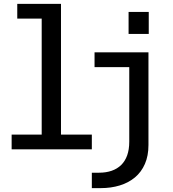

<svg xmlns="http://www.w3.org/2000/svg" viewBox="-20 -770 890 990"><path d="M40 0V-76H195V-674H69V-750H294.5V-76H453.5V0ZM453.5 200V120.5H491Q527 120.5 555.8 110.5Q584.5 100.5 604.8 80.8Q625 61 635.8 31Q646.5 1 646.5 -39.5V-424H467.5V-500H745.5V-22.5Q745.5 33.5 727.2 75.2Q709 117 675.8 144.8Q642.5 172.5 597.5 186.2Q552.5 200 499.5 200ZM643 -708.5H747V-595H643Z"/></svg>

Font: Trispace Thin
Style: Regular
Weight: 400
Version: Version 1.210